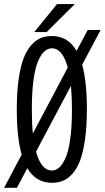

<svg xmlns="http://www.w3.org/2000/svg" viewBox="-28 -882 512 938"><path d="M139.5 -725.5 250.5 -862H337.5L200 -725.5ZM225.5 11Q147 11 105.5 -60.5L54.5 35.5H-8L78 -127Q54 -209 54 -348Q54 -432 63.2 -495.8Q72.5 -559.5 88 -598.8Q103.5 -638 126 -662.8Q148.5 -687.5 172.5 -696.8Q196.5 -706 225.5 -706Q304.5 -706 346 -633.5L400.5 -735.5H463.5L373.5 -566Q396.5 -482 396.5 -348Q396.5 -263.5 387.2 -199.8Q378 -136 362.8 -96.5Q347.5 -57 325 -32.2Q302.5 -7.5 278.5 1.8Q254.5 11 225.5 11ZM127.5 -348Q127.5 -278 132.5 -230L303 -552Q277.5 -646 225.5 -646Q207 -646 190.8 -632.5Q174.5 -619 159.8 -587.5Q145 -556 136.2 -494.8Q127.5 -433.5 127.5 -348ZM225.5 -49Q244 -49 260 -62.5Q276 -76 291 -107.5Q306 -139 314.8 -200.5Q323.5 -262 323.5 -348Q323.5 -408.5 318.5 -462.5L148 -141Q173.5 -49 225.5 -49Z"/></svg>

Font: League Mono Condensed Light
Style: Regular
Weight: 300
Width: 1
Designer: Tyler Finck
Foundry: The League of Moveable Type / Tyler Finck
Version: Version 2.210